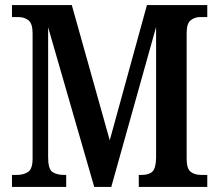

<svg xmlns="http://www.w3.org/2000/svg" viewBox="-20 -734 860 754"><path d="M27 0V-47H45Q73 -47 90.5 -59Q108 -71 108 -111V-603Q108 -642 91.5 -654.5Q75 -667 52 -667H27V-714H262L411 -183L557 -714H794V-667H766Q745 -667 729 -654.5Q713 -642 713 -604V-110Q713 -72 728.5 -59.5Q744 -47 771 -47H794V0H525V-47H535Q565 -47 578.5 -60Q592 -73 593 -114V-628L417 0H350L169 -627V-116Q169 -70 186 -58.5Q203 -47 233 -47H240V0Z"/></svg>

Font: Noto Serif Hebrew Condensed SemiBold
Style: Regular
Weight: 600
Width: 3
Designer: Monotype Design Team
Foundry: Monotype Imaging Inc.
Version: Version 2.004; ttfautohint (v1.8.4.7-5d5b)